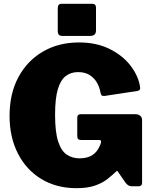

<svg xmlns="http://www.w3.org/2000/svg" viewBox="-20 -974 801 1004"><path d="M380 10Q275 10 196 -38Q117 -86 73.5 -171.5Q30 -257 30 -368Q30 -484 76 -570Q122 -656 204 -704Q286 -752 393 -752Q483 -752 550 -719.5Q617 -687 657.5 -637Q698 -587 710 -533Q715 -512 711.5 -506Q708 -500 696 -498L525 -472Q513 -472 510 -477Q507 -482 505 -492Q500 -520 486 -543.5Q472 -567 448 -582Q424 -597 388 -597Q351 -597 324 -576.5Q297 -556 282.5 -507.5Q268 -459 268 -374Q268 -284 284 -234.5Q300 -185 329 -165.5Q358 -146 396 -146Q417 -146 434 -150.5Q451 -155 464.5 -164Q478 -173 487.5 -186Q497 -199 504 -216L507 -225Q513 -242 498 -242H404Q394 -242 389 -246.5Q384 -251 384 -264V-360Q384 -377 405 -377H685Q704 -377 713.5 -368.5Q723 -360 723 -346V-17Q723 -10 718.5 -5Q714 0 706 0H668Q659 0 651.5 -4.5Q644 -9 636 -19L596 -77Q594 -80 591.5 -80Q589 -80 585 -75Q567 -58 542 -38Q517 -18 478 -4Q439 10 380 10ZM482 -933V-815Q482 -800 474 -793Q466 -786 449 -786H308Q293 -786 287.5 -792.5Q282 -799 282 -812V-931Q282 -954 301 -954H464Q482 -954 482 -933Z"/></svg>

Font: Libre Franklin Thin Black
Style: Regular
Weight: 900
Version: Version 3.000